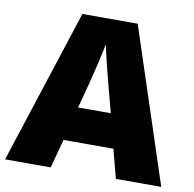

<svg xmlns="http://www.w3.org/2000/svg" viewBox="-80 -798 886 879"><g transform="rotate(10 363.0 -358.5)"><path d="M515 0H726L490 -717H233L0 0H212L248 -134H480ZM409 -409 440 -292H288L319 -409C331 -456 354 -550 363 -599C372 -550 399 -447 409 -409Z"/></g></svg>

Font: Noto Sans Lao UI Blk
Style: Regular
Weight: 900
Designer: Monotype Design Team
Foundry: Monotype Imaging Inc.
Version: Version 2.000